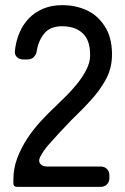

<svg xmlns="http://www.w3.org/2000/svg" viewBox="-20 -726 487 746"><path d="M32 -14V-28Q32 -72 47 -111.5Q62 -151 85.5 -187Q109 -223 138.5 -255Q168 -287 198 -315Q216 -332 238 -354Q260 -376 280.5 -401.5Q301 -427 315 -454Q329 -481 330 -507Q332 -566 303 -595Q274 -624 221 -624Q176 -624 153 -597Q130 -570 123 -529Q121 -514 111.5 -504.5Q102 -495 87 -495H70Q55 -495 45.5 -504.5Q36 -514 38 -529Q42 -567 56 -599.5Q70 -632 93 -655.5Q116 -679 148.5 -692.5Q181 -706 221 -706Q276 -706 320.5 -684.5Q365 -663 393 -614Q417 -570 415 -505Q413 -456 390 -415Q367 -374 335 -339Q318 -320 298.5 -300Q279 -280 257 -259Q233 -234 211.5 -211Q190 -188 170 -165Q148 -140 136 -116Q128 -100 136.5 -89.5Q145 -79 163 -79H371Q386 -79 395.5 -69.5Q405 -60 405 -45V-34Q405 -19 395.5 -9.5Q386 0 371 0H46Q32 0 32 -14Z"/></svg>

Font: Higure Gothic Medium
Style: Regular
Weight: 500
Designer: Yoshimichi Ohira
Foundry: Positype
Version: Version 1.000